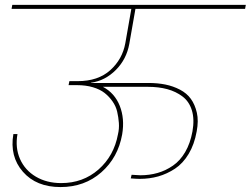

<svg xmlns="http://www.w3.org/2000/svg" viewBox="-20 -760 1016 778"><path d="M26.9 -724.1 29.8 -740.2H976.1L973.1 -724.1H528.8L503.9 -582Q492.7 -520 449.5 -476.6Q406.2 -433.1 349.1 -424.8L348.1 -423.8H581.1Q618.2 -423.8 649.9 -417.5Q681.6 -411.1 709.2 -396.7Q736.8 -382.3 753.4 -359.4Q770 -336.4 777.6 -303.5Q785.2 -270.5 776.9 -227.1Q767.6 -174.8 744.4 -136.2Q721.2 -97.7 689 -76.4Q656.7 -55.2 621.3 -45.2Q585.9 -35.2 545.9 -35.2Q534.2 -35.2 509.8 -37.1L513.2 -51.8Q539.6 -49.8 548.8 -49.8Q585.9 -49.8 618.9 -59.3Q651.9 -68.8 680.9 -88.9Q710 -108.9 730.5 -144Q751 -179.2 759.8 -227.1Q768.6 -276.4 757.6 -312.5Q746.6 -348.6 719.7 -368.9Q692.9 -389.2 658 -398.7Q623 -408.2 579.1 -408.2H397Q444.8 -382.8 465.3 -331.1Q485.8 -279.3 475.1 -215.8Q458.5 -121.6 390.6 -61.8Q322.8 -2 225.1 -2Q127 -2 72.8 -64Q18.6 -126 34.2 -216.8H50.8Q41 -161.6 61 -116Q81.1 -70.3 125.2 -44.2Q169.4 -18.1 228 -18.1Q316.4 -18.1 379.2 -73.2Q441.9 -128.4 458 -215.8Q463.4 -238.3 461.7 -261.7Q460 -285.2 454.8 -307.4Q449.7 -329.6 436 -349.1Q422.4 -368.7 403.8 -383.3Q385.3 -397.9 356.4 -406.5Q327.6 -415 292 -415H257.8L261.2 -431.2H294.9Q377.4 -431.2 426.8 -475.6Q476.1 -520 487.8 -585L512.2 -724.1Z"/></svg>

Font: SVN-Poppins Thin
Style: Italic
Weight: 100
Italic angle: -10°
Designer: Ninad Kale (Devanagari), Jonny Pinhorn (Latin)
Foundry: Indian Type Foundry
Version: Version 3.002 2017